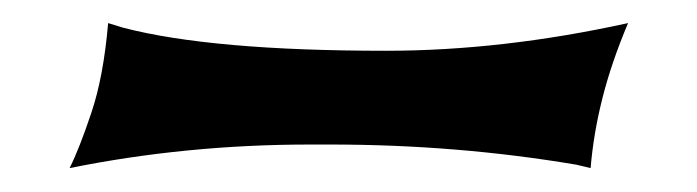

<svg xmlns="http://www.w3.org/2000/svg" viewBox="-20 -421 592 163"><path d="M39.1 -278.3Q47.4 -294.9 57.6 -325.4Q67.9 -356 71.8 -401.4L84.5 -397.5Q159.7 -377.9 307.6 -377.9Q406.2 -377.9 513.2 -401.4Q499 -367.7 491.5 -337.9Q483.9 -308.1 481.4 -278.3L469.2 -281.2Q367.7 -298.3 260.3 -298.3H243.2Q138.2 -298.3 39.1 -278.3Z"/></svg>

Font: MedievalSharp
Style: Regular
Weight: 500
Version: Version 1.0